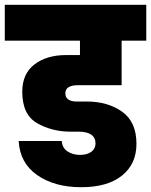

<svg xmlns="http://www.w3.org/2000/svg" viewBox="-34 -760 631 802"><path d="M288 -404Q267 -404 253 -396Q239 -388 239 -370Q239 -353 251.5 -344.5Q264 -336 284 -336H328Q416 -336 476 -293.5Q536 -251 536 -159Q536 -75 475.5 -26.5Q415 22 305 22Q194 22 121.5 -28.5Q49 -79 44 -171H224Q226 -142 248 -127.5Q270 -113 300 -113Q330 -113 347.5 -126Q365 -139 365 -161Q365 -185 347 -197.5Q329 -210 295 -210H261Q183 -210 121 -245.5Q59 -281 59 -377Q59 -452 110 -491Q161 -530 242 -530H300V-590H-14V-740H577V-590H474V-404Z"/></svg>

Font: Fz Poppins ExtBd
Style: Regular
Weight: 800
Designer: Ninad Kale (Devanagari), Jonny Pinhorn (Latin)
Foundry: Indian Type Foundry
Version: Vit hóa bi Vntype.Com & FontZin.Com